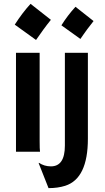

<svg xmlns="http://www.w3.org/2000/svg" viewBox="-20 -783 541 991"><path d="M56.2 -655.8Q95.2 -716.8 137.7 -763.2L242.7 -680.7Q221.7 -654.8 203.6 -629.9Q203.6 -629.9 166 -576.7ZM184.6 -54.7Q184.6 -12.7 186.5 0H62.5V-510.3H184.6ZM296.9 -652.3Q328.6 -703.1 369.6 -748L462.9 -674.3Q438.5 -643.1 429.7 -631.3L412.6 -607.4Q404.3 -596.2 395 -582ZM242.7 75.7Q314.9 75.7 314.9 -31.7V-510.3H433.6V-66.9Q433.6 138.2 316.9 175.8Q278.8 188 230.5 188L179.7 59.6L180.7 57.1Q208.5 75.7 242.7 75.7Z"/></svg>

Font: Hammersmith One
Style: Regular
Weight: 400
Designer: Nicole Fally
Foundry: Nicole Fally
Version: Version 1.003